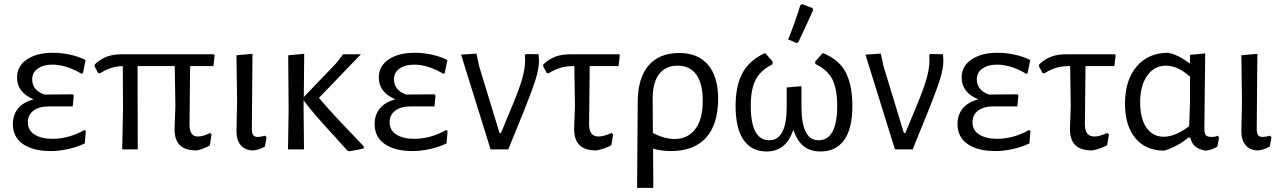

<svg xmlns="http://www.w3.org/2000/svg" viewBox="-20 -719 6170 924"><path d="M393 -89 388 -29Q351 -11 307.5 -1.5Q264 8 225 8Q140 8 91 -25.5Q42 -59 42 -122Q42 -167 67.5 -197.5Q93 -228 142 -241Q62 -274 62 -346Q62 -401 109.5 -433Q157 -465 234 -465Q275 -465 317 -456Q359 -447 392 -430L379 -366L372 -364Q338 -385 301.5 -396.5Q265 -408 232 -408Q189 -408 162 -389Q135 -370 135 -337Q135 -285 193 -264L331 -265L335 -259L330 -207H216Q168 -207 141 -186.5Q114 -166 114 -131Q114 -92 146.5 -71.5Q179 -51 232 -51Q311 -51 386 -93Z M895 -401 892 -119Q892 -62 932 -62Q958 -62 991 -79L998 -72L990 -19Q959 -2 927 5Q871 5 845.5 -20.5Q820 -46 820 -97L824 -208L821 -401H642L643 0H568L572 -194L571 -401Q513 -400 461 -366L452 -368L435 -400L436 -409Q463 -435 494.5 -446.5Q526 -458 568 -458H1009L1013 -453L1007 -401Z M1118 -88 1121 -231 1118 -453 1195 -460 1192 -97Q1193 -76 1199 -68Q1205 -60 1221 -60Q1236 -60 1255 -66L1263 -59L1255 -14Q1228 2 1199 5Q1161 5 1139.5 -19Q1118 -43 1118 -88Z M1682 -66 1731 -14 1730 -5Q1711 1 1660 9L1651 5L1589 -64Q1550 -106 1509.5 -152Q1469 -198 1441 -236V-201L1443 0H1366L1369 -194L1367 -453L1444 -460L1442 -252L1600 -417L1631 -458H1717L1515 -248Q1566 -186 1682 -66Z M2134 -89 2129 -29Q2092 -11 2048.5 -1.5Q2005 8 1966 8Q1881 8 1832 -25.5Q1783 -59 1783 -122Q1783 -167 1808.5 -197.5Q1834 -228 1883 -241Q1803 -274 1803 -346Q1803 -401 1850.5 -433Q1898 -465 1975 -465Q2016 -465 2058 -456Q2100 -447 2133 -430L2120 -366L2113 -364Q2079 -385 2042.5 -396.5Q2006 -408 1973 -408Q1930 -408 1903 -389Q1876 -370 1876 -337Q1876 -285 1934 -264L2072 -265L2076 -259L2071 -207H1957Q1909 -207 1882 -186.5Q1855 -166 1855 -131Q1855 -92 1887.5 -71.5Q1920 -51 1973 -51Q2052 -51 2127 -93Z M2574 -428Q2574 -391 2559 -341.5Q2544 -292 2505 -194L2426 0H2341L2199 -456L2273 -461L2286 -400L2384 -79H2391L2449 -219Q2481 -296 2494 -343.5Q2507 -391 2507 -428Q2507 -445 2506 -454L2510 -459L2572 -458Q2574 -438 2574 -428Z M2818 -401 2815 -120Q2815 -62 2861 -62Q2884 -62 2923 -79L2931 -72L2922 -20Q2888 -2 2850 5Q2794 5 2768.5 -21Q2743 -47 2743 -98L2747 -208L2744 -401H2736Q2674 -401 2620 -366L2611 -368L2594 -400L2595 -409Q2622 -435 2653.5 -446.5Q2685 -458 2727 -458H2959L2963 -453L2957 -401Z M3436 -243Q3436 -121 3378 -56.5Q3320 8 3209 8Q3167 8 3123 -3L3124 185H3046L3049 -226Q3049 -342 3100.5 -403Q3152 -464 3249 -464Q3339 -464 3387.5 -407Q3436 -350 3436 -243ZM3362 -234Q3362 -317 3331 -360Q3300 -403 3241 -403Q3183 -403 3152 -362.5Q3121 -322 3121 -245L3122 -79Q3178 -50 3226 -50Q3289 -50 3325.5 -97Q3362 -144 3362 -234Z M4082 -209Q4082 -100 4042.5 -45Q4003 10 3929 10Q3879 10 3847 -16Q3815 -42 3798 -95Q3764 10 3669 10Q3597 10 3558.5 -45.5Q3520 -101 3520 -209Q3520 -305 3553 -367Q3586 -429 3662 -464L3698 -423V-410Q3639 -380 3616 -334Q3593 -288 3593 -211Q3593 -44 3682 -44Q3766 -44 3766 -205V-298L3833 -304L3837 -302V-207Q3837 -44 3919 -44Q4009 -44 4009 -210Q4009 -290 3986 -336.5Q3963 -383 3904 -411L3903 -423L3940 -464Q4020 -431 4051 -369Q4082 -307 4082 -209ZM3841 -699 3890 -680 3893 -670Q3868 -614 3822 -516L3814 -512L3773 -529Q3805 -608 3832 -695Z M4520 -428Q4520 -391 4505 -341.5Q4490 -292 4451 -194L4372 0H4287L4145 -456L4219 -461L4232 -400L4330 -79H4337L4395 -219Q4427 -296 4440 -343.5Q4453 -391 4453 -428Q4453 -445 4452 -454L4456 -459L4518 -458Q4520 -438 4520 -428Z M4939 -89 4934 -29Q4897 -11 4853.5 -1.5Q4810 8 4771 8Q4686 8 4637 -25.5Q4588 -59 4588 -122Q4588 -167 4613.5 -197.5Q4639 -228 4688 -241Q4608 -274 4608 -346Q4608 -401 4655.5 -433Q4703 -465 4780 -465Q4821 -465 4863 -456Q4905 -447 4938 -430L4925 -366L4918 -364Q4884 -385 4847.5 -396.5Q4811 -408 4778 -408Q4735 -408 4708 -389Q4681 -370 4681 -337Q4681 -285 4739 -264L4877 -265L4881 -259L4876 -207H4762Q4714 -207 4687 -186.5Q4660 -166 4660 -131Q4660 -92 4692.5 -71.5Q4725 -51 4778 -51Q4857 -51 4932 -93Z M5204 -401 5201 -120Q5201 -62 5247 -62Q5270 -62 5309 -79L5317 -72L5308 -20Q5274 -2 5236 5Q5180 5 5154.5 -21Q5129 -47 5129 -98L5133 -208L5130 -401H5122Q5060 -401 5006 -366L4997 -368L4980 -400L4981 -409Q5008 -435 5039.5 -446.5Q5071 -458 5113 -458H5345L5349 -453L5343 -401Z M5847 -59 5839 -14Q5813 3 5782 6Q5751 1 5733 -13.5Q5715 -28 5708 -57H5699Q5650 -15 5583 6Q5494 6 5444 -54Q5394 -114 5394 -220Q5394 -333 5450 -399Q5506 -465 5602 -465Q5652 -455 5703 -415L5707 -416V-455L5780 -462L5776 -98Q5776 -76 5783.5 -68Q5791 -60 5811 -60Q5831 -60 5839 -66ZM5703 -112 5707 -233V-350Q5648 -403 5591 -403Q5535 -403 5501 -355Q5467 -307 5467 -227Q5467 -148 5497.5 -104.5Q5528 -61 5580 -61Q5637 -61 5703 -112Z M5954 -88 5957 -231 5954 -453 6031 -460 6028 -97Q6029 -76 6035 -68Q6041 -60 6057 -60Q6072 -60 6091 -66L6099 -59L6091 -14Q6064 2 6035 5Q5997 5 5975.5 -19Q5954 -43 5954 -88Z"/></svg>

Font: Alegreya Sans
Style: Regular
Weight: 400
Designer: Juan Pablo del Peral
Foundry: Huerta Tipografica
Version: Version 2.008; ttfautohint (v1.6)